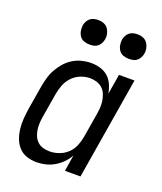

<svg xmlns="http://www.w3.org/2000/svg" viewBox="-137 -822 775 919"><g transform="rotate(20 250.0 -362.5)"><path d="M158 8Q132 8 108 0Q84 -8 67.5 -26Q51 -44 42.5 -67Q34 -90 31 -115.5Q28 -141 30 -167Q32 -193 36 -219L56 -339Q60 -362 66.5 -385.5Q73 -409 85 -430.5Q97 -452 113.5 -471Q130 -490 151 -503Q172 -516 196 -522Q220 -528 243 -528Q268 -528 291 -521Q314 -514 330.5 -499Q347 -484 356.5 -462.5Q366 -441 370 -418L387 -520H466L380 0H301L314 -83Q303 -62 285.5 -44.5Q268 -27 247.5 -15Q227 -3 204 2.5Q181 8 158 8ZM200 -62Q223 -62 247 -70.5Q271 -79 289.5 -96.5Q308 -114 317.5 -137Q327 -160 331 -183L351 -303Q354 -321 355.5 -339Q357 -357 354.5 -374.5Q352 -392 345.5 -408Q339 -424 327 -435.5Q315 -447 298 -452.5Q281 -458 263 -458Q239 -458 214.5 -448Q190 -438 172.5 -419Q155 -400 146 -376Q137 -352 133 -328L113 -208Q110 -191 109 -173.5Q108 -156 110.5 -139.5Q113 -123 119.5 -108Q126 -93 138 -82Q150 -71 166.5 -66.5Q183 -62 200 -62ZM404 -608Q389 -608 375.5 -613Q362 -618 354 -629.5Q346 -641 343.5 -655.5Q341 -670 343 -685Q345 -695 350.5 -705Q356 -715 364.5 -721.5Q373 -728 383.5 -730.5Q394 -733 405 -733Q420 -733 433.5 -727.5Q447 -722 455 -710.5Q463 -699 466 -684.5Q469 -670 466 -655Q464 -645 458.5 -635Q453 -625 444.5 -618.5Q436 -612 425.5 -610Q415 -608 404 -608ZM204 -608Q189 -608 175.5 -613Q162 -618 154 -629.5Q146 -641 143.5 -655.5Q141 -670 143 -685Q145 -695 150.5 -705Q156 -715 164.5 -721.5Q173 -728 183.5 -730.5Q194 -733 205 -733Q220 -733 233.5 -727.5Q247 -722 255 -710.5Q263 -699 266 -684.5Q269 -670 266 -655Q264 -645 258.5 -635Q253 -625 244.5 -618.5Q236 -612 225.5 -610Q215 -608 204 -608Z"/></g></svg>

Font: Iosevka Algr
Style: Italic
Weight: 400
Italic angle: -9°
Monospace: yes
Designer: Belleve Invis
Foundry: Belleve Invis
Version: Version 26.0.2; ttfautohint (v1.8.3)